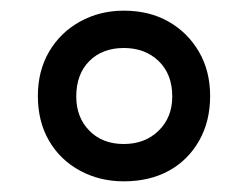

<svg xmlns="http://www.w3.org/2000/svg" viewBox="-20 -744 465 360"><path d="M212 -404Q167 -404 130 -424Q93 -444 72 -480Q51 -516 51 -564Q51 -611 72 -647Q93 -683 130 -703.5Q167 -724 212 -724Q260 -724 296 -703.5Q332 -683 353 -647Q374 -611 374 -564Q374 -516 353 -479.5Q332 -443 296 -423.5Q260 -404 212 -404ZM212 -474Q252 -474 277.5 -499Q303 -524 303 -563Q303 -605 277.5 -629.5Q252 -654 212 -654Q172 -654 147.5 -629.5Q123 -605 123 -563Q123 -524 147.5 -499Q172 -474 212 -474Z"/></svg>

Font: Noto Sans Hebrew Thin Medium
Style: Regular
Weight: 500
Version: Version 3.001